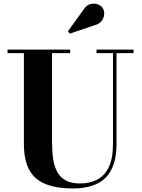

<svg xmlns="http://www.w3.org/2000/svg" viewBox="-20 -1023 780 1057"><path d="M715.5 -750V-730.5H621.5V-230Q621.5 -106.5 562.5 -46Q503.5 14.5 381.5 14.5Q240.5 14.5 176 -43Q111.5 -100.5 111.5 -230V-730.5H21.5V-750H366.5V-730.5H266.5V-240Q266.5 -190.5 272.5 -149Q278.5 -107.5 295 -77Q311.5 -46.5 341.8 -29.8Q372 -13 420 -13Q474.5 -13 515.5 -34.5Q556.5 -56 579.2 -103.8Q602 -151.5 602 -230V-730.5H511.5V-750ZM364.5 -838 354 -851 440.5 -970.5Q455.5 -994.5 476.5 -1000.2Q497.5 -1006 516.8 -999.5Q536 -993 545 -979Q555.5 -963 553.5 -942.8Q551.5 -922.5 538 -906Q524.5 -889.5 500.5 -884Z"/></svg>

Font: Bodoni Moda SC 11pt
Style: Bold
Weight: 700
Version: Version 2.005